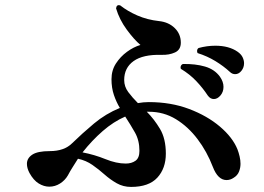

<svg xmlns="http://www.w3.org/2000/svg" viewBox="-20 -768 1040 756"><path d="M496 -32Q465 -32 439.5 -46.5Q414 -61 391.5 -81Q369 -101 344 -118.5Q319 -136 287 -143Q277 -127 266.5 -110.5Q256 -94 247 -77Q236 -58 216.5 -45.5Q197 -33 174 -33Q153 -33 132.5 -45.5Q112 -58 96 -87Q86 -106 86 -123Q86 -145 107 -159Q128 -173 176 -173Q233 -173 264 -204Q304 -243 350 -281.5Q396 -320 452 -343Q438 -366 428.5 -394Q419 -422 419 -456Q419 -491 436.5 -518Q454 -545 480 -564Q506 -583 533 -591Q508 -612 479 -651.5Q450 -691 437 -735Q439 -751 453 -747Q482 -724 521 -707Q560 -690 606 -685Q644 -681 668 -657.5Q692 -634 692 -600Q692 -572 669 -561.5Q646 -551 616 -552Q543 -554 506 -527.5Q469 -501 469 -453Q469 -427 485 -405.5Q501 -384 523 -362Q534 -364 544.5 -365Q555 -366 566 -366Q653 -366 724.5 -339Q796 -312 846 -269.5Q896 -227 915 -180Q920 -167 923.5 -152Q927 -137 927 -123Q927 -107 921 -92Q915 -77 900 -68Q887 -59 872 -59Q838 -59 818 -111Q795 -171 758 -220Q721 -269 673 -298.5Q625 -328 566 -328H558Q587 -299 610 -260.5Q633 -222 633 -163Q633 -105 599.5 -68.5Q566 -32 496 -32ZM475 -124Q498 -124 513.5 -135Q529 -146 529 -174Q529 -215 511.5 -246Q494 -277 473 -309Q427 -289 384.5 -252Q342 -215 305 -168Q352 -159 395 -141.5Q438 -124 475 -124ZM798 -392Q779 -421 753 -448.5Q727 -476 692 -497Q691 -499 691 -502Q691 -512 700 -516Q749 -517 787 -506Q825 -495 846 -466Q860 -446 860 -426Q860 -406 848 -392Q836 -378 822 -378Q808 -378 798 -392ZM885 -485Q860 -508 828 -527.5Q796 -547 758 -559Q756 -563 756 -567Q756 -575 762 -579Q795 -588 828 -588Q882 -588 916 -564Q930 -554 935.5 -542Q941 -530 941 -519Q941 -502 930.5 -489Q920 -476 906 -476Q894 -476 885 -485Z"/></svg>

Font: Zen Antique
Style: Regular
Weight: 400
Designer: Yoshimichi Ohira
Foundry: Positype
Version: Version 1.001